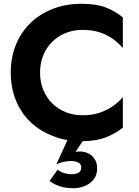

<svg xmlns="http://www.w3.org/2000/svg" viewBox="-20 -734 735 1016"><path d="M192 -350Q192 -298 210 -256Q228 -214 259 -184.5Q290 -155 330.5 -139.5Q371 -124 416 -124Q466 -124 505.5 -137Q545 -150 576 -171.5Q607 -193 630 -220V-58Q587 -25 537 -6Q490 12 418 13L380 69Q386 68 394 68H408Q427 68 447 77.5Q467 87 480.5 107Q494 127 494 157Q494 192 476 215Q458 238 429.5 250Q401 262 371 262Q334 262 304 254Q274 246 242 224L285 164Q302 177 321.5 182.5Q341 188 357 188Q374 188 386 184Q398 180 404 172Q410 164 410 152Q410 139 402 131.5Q394 124 381 121Q368 118 352 118Q345 118 322.5 121.5Q300 125 278 136L337 7Q297 1 261 -14Q192 -40 142 -87.5Q92 -135 64.5 -202Q37 -269 37 -350Q37 -431 64.5 -498Q92 -565 142 -613Q192 -661 260.5 -687.5Q329 -714 410 -714Q487 -714 537 -695.5Q587 -677 630 -642V-480Q607 -507 576 -529Q545 -551 505.5 -563.5Q466 -576 416 -576Q371 -576 330.5 -560.5Q290 -545 259 -515.5Q228 -486 210 -444Q192 -402 192 -350Z"/></svg>

Font: Venryn Sans SemiBold
Style: Regular
Weight: 600
Designer: Owen Earl, indestructible type* (font) & Cristiano Sobral (main changes)
Version: Version 3.60;October 28, 2020;FontCreator 13.0.0.2681 64-bit